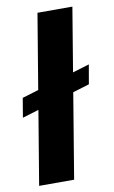

<svg xmlns="http://www.w3.org/2000/svg" viewBox="-103 -773 484 818"><g transform="rotate(-10 139.0 -364.0)"><path d="M296.7 -472.9 282.2 -389.3 -19.3 -297.9 -5.3 -381.4ZM270.5 -727.5 149.8 0H-1.6L119.5 -727.5Z"/></g></svg>

Font: Inter Tight
Style: Italic
Weight: 400
Italic angle: -9.39999°
Designer: Rasmus Andersson
Foundry: rsms
Version: Version 3.002